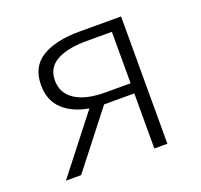

<svg xmlns="http://www.w3.org/2000/svg" viewBox="-98 -637 782 747"><g transform="rotate(-20 293.0 -263.5)"><path d="M420 -228H295L117 0H54L236 -233Q170 -244 130 -281Q90 -318 90 -382Q90 -458 146.5 -492.5Q203 -527 301 -527H474V0H420ZM420 -270V-483H315Q235 -483 191 -458Q147 -433 147 -381Q147 -327 191.5 -298.5Q236 -270 315 -270Z"/></g></svg>

Font: Nebula Sans Light
Style: Regular
Weight: 300
Designer: Paul D. Hunt for Adobe (as Source Sans)
Foundry: Nebula Entertainment & Broadcasting LLC
Version: Version 1.010